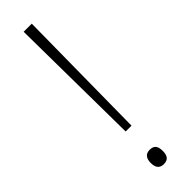

<svg xmlns="http://www.w3.org/2000/svg" viewBox="-252 -712 720 720"><g transform="rotate(-45 107.5 -352.5)"><path d="M92 -179H123L129 -714H86ZM107 9C132 9 139 -7 139 -29C139 -51 133 -67 107 -67C83 -67 75 -50 75 -29C75 -7 83 9 107 9Z"/></g></svg>

Font: Noto Sans Tamil Condensed ExtraLight
Style: Regular
Weight: 200
Width: 3
Designer: Jelle Bosma - Monotype Design Team
Foundry: Monotype Imaging Inc.
Version: Version 2.004